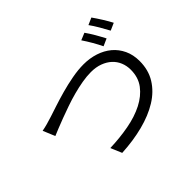

<svg xmlns="http://www.w3.org/2000/svg" viewBox="-173 -1086 1346 1346"><g transform="rotate(-45 500.0 -413.0)"><path d="M756 -784Q766 -770 777 -753Q788 -736 799 -717Q810 -698 820 -679.5Q830 -661 838 -646L784 -622Q777 -637 767 -655.5Q757 -674 746.5 -692.5Q736 -711 724.5 -729Q713 -747 703 -762ZM866 -825Q876 -811 888 -793Q900 -775 911.5 -756.5Q923 -738 933.5 -720Q944 -702 951 -688L897 -664Q880 -696 857.5 -734.5Q835 -773 814 -802ZM63 -505Q90 -510 117 -517.5Q144 -525 172 -534Q203 -544 253 -560.5Q303 -577 360.5 -593Q418 -609 479.5 -620.5Q541 -632 595 -632Q656 -632 710 -614.5Q764 -597 804 -563.5Q844 -530 867 -481Q890 -432 890 -370Q890 -281 848.5 -214.5Q807 -148 734 -103Q661 -58 562 -32.5Q463 -7 348 -1L313 -84Q410 -87 499 -103.5Q588 -120 655.5 -154.5Q723 -189 763 -242Q803 -295 803 -371Q803 -410 789 -444Q775 -478 748 -503Q721 -528 682 -542.5Q643 -557 593 -557Q552 -557 505.5 -549Q459 -541 410.5 -528Q362 -515 315 -498.5Q268 -482 226.5 -466.5Q185 -451 152 -437.5Q119 -424 100 -416Z"/></g></svg>

Font: SpoqaHanSans-Regular
Style: Regular
Weight: 400
Designer: [Spoqa Han Sans] Dong-huui Kim \uAE40 \uB3D9 \uD718  Younghwa Kang \uAC15 \uC601 \uD654  [Noto Sans] Ryoko NISHIZUKA \u8
Foundry: Spoqa (http://www.spoqa-han-sans.com)
Version: Version 2.000